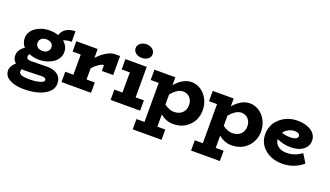

<svg xmlns="http://www.w3.org/2000/svg" viewBox="-80 -1283 3577 2084"><g transform="rotate(20 1708.5 -241.5)"><path d="M405.8 -103Q479.5 -103 523.7 -67.6Q567.9 -32.2 567.9 34.2Q567.9 88.4 524.4 129.4Q481 170.4 408 191.7Q335 212.9 245.1 212.9Q143.1 212.9 79.1 178.2Q15.1 143.6 15.1 78.1Q15.1 27.3 69.8 -20Q32.2 -51.3 32.2 -100.1Q32.2 -168 103 -213.9Q64.9 -255.4 64.9 -312Q64.9 -345.2 78.9 -373.8Q92.8 -402.3 115.7 -422.1Q138.7 -441.9 168.5 -455.8Q198.2 -469.7 229.7 -476.3Q261.2 -482.9 292 -482.9Q348.6 -482.9 395 -466.8Q412.1 -519.5 455.6 -544.7Q499 -569.8 558.1 -569.8V-448.2Q497.1 -448.2 463.9 -430.2Q521 -384.8 521 -314.9Q521 -273.4 499.3 -239.5Q477.5 -205.6 443.4 -185.1Q409.2 -164.6 369.9 -153.8Q330.6 -143.1 292 -143.1Q229 -143.1 172.9 -166Q162.1 -150.9 162.1 -136.2Q162.1 -100.1 214.8 -100.1Q245.6 -100.1 304 -101.6Q362.3 -103 405.8 -103ZM293 -379.9Q254.9 -379.9 233.9 -360.6Q212.9 -341.3 212.9 -312Q212.9 -283.7 233.9 -264.9Q254.9 -246.1 293 -246.1Q328.6 -246.1 350.3 -266.1Q372.1 -286.1 372.1 -314.9Q372.1 -343.3 351.3 -361.6Q330.6 -379.9 293 -379.9ZM265.1 91.8Q331.5 91.8 380.9 78.4Q430.2 64.9 430.2 43.9Q430.2 26.4 416.7 19.8Q403.3 13.2 373 13.2Q354.5 13.2 293.5 16.1Q232.4 19 184.1 19Q167 19 149.9 16.1Q144 29.3 144 44.9Q144 69.3 173.1 80.6Q202.1 91.8 265.1 91.8Z M1047.9 -482.9H1104.5V-263.2H973.6V-331.1Q953.6 -332 919.7 -310.1Q885.7 -288.1 849.6 -249V-119.1H944.8V0H603.5V-119.1H697.8V-352.1H603.5V-471.2H849.6V-368.2Q897 -420.9 949.7 -451.9Q1002.4 -482.9 1047.9 -482.9Z M1330.6 -543.9Q1289.6 -543.9 1261.5 -566.2Q1233.4 -588.4 1233.4 -621.1Q1233.4 -655.8 1261.5 -678.5Q1289.6 -701.2 1330.6 -701.2Q1374 -701.2 1401.9 -678.7Q1429.7 -656.2 1429.7 -621.1Q1429.7 -587.9 1401.9 -565.9Q1374 -543.9 1330.6 -543.9ZM1416.5 -119.1H1511.7V0H1170.4V-119.1H1264.6V-352.1H1170.4V-471.2H1416.5Z M1931.2 -482.9Q1988.8 -482.9 2038.6 -451.2Q2088.4 -419.4 2118.7 -362.1Q2148.9 -304.7 2148.9 -234.9Q2148.9 -128.4 2077.4 -57.1Q2005.9 14.2 1897 14.2Q1813 14.2 1747.1 -43V99.1H1838.4V217.8H1505.4V99.1H1598.1V-352.1H1505.4V-471.2H1747.1V-379.9Q1787.1 -428.7 1835.2 -455.8Q1883.3 -482.9 1931.2 -482.9ZM1856.9 -112.8Q1918.9 -112.8 1954.6 -147Q1990.2 -181.2 1990.2 -236.8Q1990.2 -289.1 1959.2 -322.8Q1928.2 -356.4 1877 -356Q1846.2 -355 1812.3 -333.3Q1778.3 -311.5 1747.1 -272V-155.8Q1806.2 -112.8 1856.9 -112.8Z M2605 -482.9Q2662.6 -482.9 2712.4 -451.2Q2762.2 -419.4 2792.5 -362.1Q2822.8 -304.7 2822.8 -234.9Q2822.8 -128.4 2751.2 -57.1Q2679.7 14.2 2570.8 14.2Q2486.8 14.2 2420.9 -43V99.1H2512.2V217.8H2179.2V99.1H2272V-352.1H2179.2V-471.2H2420.9V-379.9Q2460.9 -428.7 2509 -455.8Q2557.1 -482.9 2605 -482.9ZM2530.8 -112.8Q2592.8 -112.8 2628.4 -147Q2664.1 -181.2 2664.1 -236.8Q2664.1 -289.1 2633.1 -322.8Q2602.1 -356.4 2550.8 -356Q2520 -355 2486.1 -333.3Q2452.1 -311.5 2420.9 -272V-155.8Q2480 -112.8 2530.8 -112.8Z M3332.5 -172.9 3394.5 -74.2Q3292 14.2 3151.9 14.2Q3109.4 14.2 3069.1 4.4Q3028.8 -5.4 2993.7 -25.6Q2958.5 -45.9 2931.9 -74.2Q2905.3 -102.5 2889.9 -141.8Q2874.5 -181.2 2874.5 -227.1Q2874.5 -272.5 2889.6 -313.2Q2904.8 -354 2931.4 -384.5Q2958 -415 2993.2 -437.5Q3028.3 -460 3069.8 -471.4Q3111.3 -482.9 3154.8 -482.9Q3253.9 -482.9 3315.7 -441.4Q3377.4 -399.9 3377.4 -330.1Q3377.4 -283.2 3348.9 -249.5Q3320.3 -215.8 3276.6 -200.4Q3232.9 -185.1 3180.7 -185.1Q3096.7 -185.1 3019.5 -221.2Q3023.9 -169.9 3062.7 -141.4Q3101.6 -112.8 3157.7 -112.8Q3255.4 -112.8 3332.5 -172.9ZM3166.5 -366.2Q3129.4 -366.2 3095.2 -348.1Q3061 -330.1 3040.5 -300.8Q3087.9 -285.2 3141.6 -285.2Q3182.6 -285.6 3204.1 -297.6Q3225.6 -309.6 3225.6 -330.1Q3225.6 -346.2 3209.5 -356.2Q3193.4 -366.2 3166.5 -366.2Z"/></g></svg>

Font: BioRhyme ExtraBold
Style: Regular
Weight: 800
Designer: Aoife Mooney
Foundry: Aoife Mooney Type
Version: Version 1.500;PS 001.500;hotconv 1.0.88;makeotf.lib2.5.64775